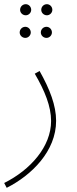

<svg xmlns="http://www.w3.org/2000/svg" viewBox="-28 -667 370 917"><path d="M95 -594C109 -594 121 -606 121 -620C121 -635 109 -647 95 -647C80 -647 68 -635 68 -620C68 -606 80 -594 95 -594ZM196 -594C210 -594 222 -606 222 -620C222 -635 210 -647 196 -647C181 -647 169 -635 169 -620C169 -606 181 -594 196 -594ZM93 -486C107 -486 119 -498 119 -512C119 -527 107 -539 93 -539C78 -539 66 -527 66 -512C66 -498 78 -486 93 -486ZM194 -486C208 -486 220 -498 220 -512C220 -527 208 -539 194 -539C179 -539 167 -527 167 -512C167 -498 179 -486 194 -486ZM4 230C123 170 240 55 240 -90C240 -163 210 -241 161 -328L138 -315C186 -233 216 -159 216 -89C216 33 118 144 -8 207Z"/></svg>

Font: Noto Sans Arabic UI SmCn Th
Style: Regular
Weight: 100
Width: 4
Designer: Monotype Design Team, Nadine Chahine and Nizar Qandah
Foundry: Monotype Imaging Inc.
Version: Version 2.010